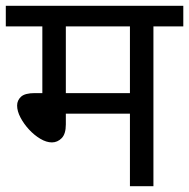

<svg xmlns="http://www.w3.org/2000/svg" viewBox="-20 -642 652 662"><path d="M509 -551V0H428V-250H207V-213Q207 -180 192.5 -165.5Q178 -151 159 -151Q140 -151 119 -163.5Q98 -176 80 -195.5Q62 -215 50.5 -237Q39 -259 39 -278Q39 -296 52.5 -308.5Q66 -321 100 -321H126V-551H0V-622H612V-551ZM428 -551H207V-321H428Z"/></svg>

Font: hindi25
Style: Book
Weight: 400
Designer: Jelle Bosma - Monotype Design Team
Foundry: Monotype Imaging Inc.
Version: Version 2.003